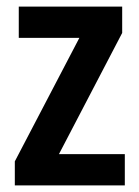

<svg xmlns="http://www.w3.org/2000/svg" viewBox="-20 -563 422 583"><path d="M359 0V-95H159L351 -463V-543H37V-448H221L25 -73V0Z"/></svg>

Font: Noto Sans Lao Condensed SemiBold
Style: Regular
Weight: 600
Width: 3
Designer: Monotype Design Team
Foundry: Monotype Imaging Inc.
Version: Version 2.003